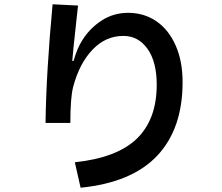

<svg xmlns="http://www.w3.org/2000/svg" viewBox="-20 -832 1040 898"><path d="M193 -257Q196 -491 226 -812L345 -806L339 -752Q320 -579 318 -547H324Q341 -607 365 -644Q400 -700 455.5 -736Q511 -772 579 -772Q654 -772 711.5 -732.5Q769 -693 801.5 -619.5Q834 -546 834 -448Q834 -230 715.5 -104Q597 22 357 46L330 -73Q528 -94 620.5 -184Q713 -274 713 -436Q713 -543 670 -603.5Q627 -664 557 -664Q474 -664 412.5 -599.5Q351 -535 322 -425Q309 -374 309 -257Z"/></svg>

Font: IBM Plex Sans JP SemiBold
Style: Regular
Weight: 600
Designer: Mike Abbink; Paul van der Laan; Pieter van Rosmalen; Wujin Sim; Yejin Wi; Jinhee Kim; Boomi Park; Yona Kim; Kichan Ma
Foundry: Sandoll Inc.
Version: Version 1.001